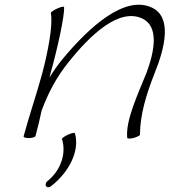

<svg xmlns="http://www.w3.org/2000/svg" viewBox="-20 -576 717 812"><path d="M195 -521C205 -470 182 -354 159 -267C135 -178 104 -89 80 0C78 4 87 8 101 8C115 8 128 4 130 0C140 -36 148 -72 156 -108C182 -179 218 -249 269 -312C362 -429 483 -543 581 -498C653 -465 634 -361 600 -269C563 -177 511 -68 518 6C517 11 528 11 543 8C558 4 571 -2 572 -6C572 -90 599 -178 633 -264C679 -377 708 -504 622 -544C509 -597 361 -466 246 -328C225 -303 206 -275 189 -248C191 -254 192 -260 194 -267C221 -362 254 -510 251 -546C250 -550 238 -547 222 -540C207 -533 195 -525 195 -521ZM195 212C273 152 318 61 297 -12C297 -16 284 -14 269 -7C253 0 241 9 242 12C261 70 239 142 183 188C175 193 171 203 174 210C178 217 187 218 195 212Z"/></svg>

Font: Nupuram Thin Italic
Style: Regular
Weight: 100
Designer: Santhosh Thottingal (santhosh.thottingal@gmail.com)
Foundry: SMC
Version: Version 1.000